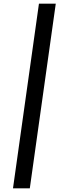

<svg xmlns="http://www.w3.org/2000/svg" viewBox="-20 -810 325 1050"><path d="M193 -790 51 220H143L285 -790Z"/></svg>

Font: Unageo
Style: Medium-Italic
Weight: 500
Designer: Richard Sepsi
Foundry: Richard Sepsi
Version: Version 2.000